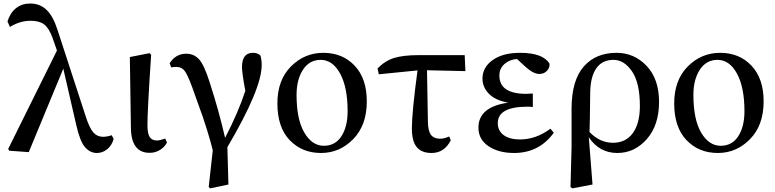

<svg xmlns="http://www.w3.org/2000/svg" viewBox="-20 -834 4298 1065"><path d="M599.6 -84 610.4 -63.5Q600.6 -27.3 574.7 -6.3Q548.8 14.6 517.6 14.6Q479.5 14.6 451.2 -18.1Q422.9 -50.8 402.3 -143.6L331.1 -453.1L139.6 9.8L31.2 2L25.4 -7.8L295.9 -553.7L271.5 -624Q251 -679.7 224.1 -699.2Q197.3 -718.8 149.4 -718.8Q90.8 -718.8 35.2 -684.6L21.5 -714.8Q36.1 -762.7 68.8 -788.6Q101.6 -814.5 147.5 -814.5Q201.2 -814.5 237.8 -779.8Q274.4 -745.1 298.8 -668.9L456.1 -186.5Q476.6 -123 498 -99.1Q519.5 -75.2 550.8 -75.2Q574.2 -75.2 599.6 -84Z M809.6 13.7Q707 13.7 706.1 -127L700.2 -517.6L809.6 -539.1L818.4 -530.3Q796.9 -207 797.9 -134.8Q798.8 -89.8 811.5 -72.3Q824.2 -54.7 850.6 -54.7Q866.2 -54.7 896.5 -65.4L906.2 -43.9Q894.5 -19.5 868.7 -2.9Q842.8 13.7 809.6 13.7Z M929.7 -460 920.9 -483.4Q955.1 -536.1 1012.7 -536.1Q1054.7 -536.1 1083 -506.3Q1111.3 -476.6 1141.6 -381.8Q1194.3 -219.7 1228.5 -69.3Q1301.8 -210.9 1340.8 -330.1Q1322.3 -428.7 1322.3 -461.9Q1322.3 -541 1382.8 -541Q1410.2 -541 1424.8 -525.4Q1431.6 -502 1431.6 -472.7Q1431.6 -340.8 1241.2 -17.6L1247.1 189.5L1145.5 210.9L1137.7 203.1L1160.2 0Q1148.4 -48.8 1131.3 -104Q1114.3 -159.2 1104.5 -187Q1094.7 -214.8 1071.3 -279.3Q1047.9 -343.8 1045.9 -350.6Q1020.5 -419.9 1003.9 -441.4Q987.3 -462.9 957 -462.9Q942.4 -462.9 929.7 -460Z M1760.7 14.6Q1655.3 14.6 1586.9 -56.6Q1518.6 -127.9 1518.6 -260.7Q1518.6 -389.6 1593.8 -465.3Q1668.9 -541 1773.4 -541Q1879.9 -541 1947.3 -469.7Q2014.6 -398.4 2014.6 -271.5Q2014.6 -139.6 1939.5 -62.5Q1864.3 14.6 1760.7 14.6ZM1776.4 -25.4Q1839.8 -25.4 1874 -78.6Q1908.2 -131.8 1908.2 -216.8Q1908.2 -349.6 1866.7 -425.8Q1825.2 -502 1758.8 -502Q1696.3 -502 1660.6 -447.3Q1625 -392.6 1625 -307.6Q1625 -171.9 1668 -98.6Q1710.9 -25.4 1776.4 -25.4Z M2348.6 -444.3 2353.5 -158.2Q2354.5 -106.4 2371.1 -85.4Q2387.7 -64.5 2420.9 -64.5Q2444.3 -64.5 2471.7 -77.1L2480.5 -55.7Q2444.3 14.6 2374 14.6Q2318.4 14.6 2291.5 -18.1Q2264.6 -50.8 2264.6 -122.1Q2264.6 -210.9 2295.9 -443.4L2081.1 -421.9L2074.2 -454.1Q2114.3 -496.1 2165 -512.2Q2215.8 -528.3 2305.7 -528.3H2557.6L2561.5 -439.5Z M3033.2 -120.1 3051.8 -97.7Q2970.7 14.6 2831.1 14.6Q2746.1 14.6 2689.9 -22.9Q2633.8 -60.5 2633.8 -126Q2633.8 -241.2 2798.8 -264.6Q2727.5 -277.3 2691.9 -314Q2656.2 -350.6 2656.2 -397.5Q2656.2 -460.9 2712.9 -501Q2769.5 -541 2865.2 -541Q2992.2 -541 3028.3 -480.5Q3030.3 -458 3013.7 -440.9Q2997.1 -423.8 2971.7 -423.8Q2938.5 -423.8 2895.5 -462.9L2847.7 -506.8Q2806.6 -503.9 2778.3 -479Q2750 -454.1 2750 -415Q2750 -313.5 2899.4 -313.5Q2914.1 -313.5 2935.5 -315.4V-240.2Q2923.8 -242.2 2906.2 -242.2Q2741.2 -242.2 2741.2 -151.4Q2741.2 -108.4 2773.9 -84.5Q2806.6 -60.5 2864.3 -60.5Q2953.1 -60.5 3033.2 -120.1Z M3379.9 -42Q3451.2 -42 3490.2 -95.7Q3529.3 -149.4 3529.3 -246.1Q3529.3 -374 3485.8 -438Q3442.4 -502 3382.8 -502Q3321.3 -502 3288.6 -456.5Q3255.9 -411.1 3253.9 -325.2Q3252 -144.5 3250 -101.6Q3307.6 -42 3379.9 -42ZM3150.4 -18.6V-234.4Q3151.4 -388.7 3217.8 -464.8Q3284.2 -541 3400.4 -541Q3498 -541 3566.9 -468.3Q3635.7 -395.5 3635.7 -268.6Q3635.7 -139.6 3567.9 -62.5Q3500 14.6 3404.3 14.6Q3304.7 14.6 3246.1 -72.3L3266.6 189.5L3154.3 210.9L3144.5 203.1Z M3961.9 14.6Q3856.4 14.6 3788.1 -56.6Q3719.7 -127.9 3719.7 -260.7Q3719.7 -389.6 3794.9 -465.3Q3870.1 -541 3974.6 -541Q4081.1 -541 4148.4 -469.7Q4215.8 -398.4 4215.8 -271.5Q4215.8 -139.6 4140.6 -62.5Q4065.4 14.6 3961.9 14.6ZM3977.5 -25.4Q4041 -25.4 4075.2 -78.6Q4109.4 -131.8 4109.4 -216.8Q4109.4 -349.6 4067.9 -425.8Q4026.4 -502 3960 -502Q3897.5 -502 3861.8 -447.3Q3826.2 -392.6 3826.2 -307.6Q3826.2 -171.9 3869.1 -98.6Q3912.1 -25.4 3977.5 -25.4Z"/></svg>

Font: Bpmf Zihi Serif SemiBold
Style: SemiBold
Weight: 600
Foundry: But Ko
Version: Version 1.320